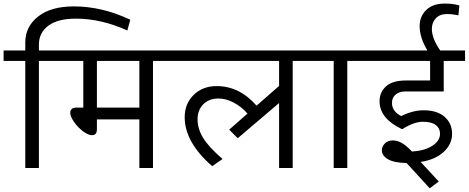

<svg xmlns="http://www.w3.org/2000/svg" viewBox="-35 -924 2578 1056"><path d="M104.1 0V-589H-15.2V-646.6H104.1V-691.1Q104.1 -777.6 174.7 -833.2Q245.2 -888.8 371.6 -888.8Q526.8 -888.8 681.5 -815.5L665.3 -756.3Q521.7 -821.5 382.7 -821.5Q282.6 -821.5 230.8 -782.6Q179 -743.7 179 -679V-646.6H315.5V-589H179V0Z M731.5 -589H498V-332.2H731.5ZM731.5 0V-267.4H498V-213.3Q498 -180.5 471.2 -180.5Q457 -180.5 437.8 -191.1Q418.6 -201.7 398.6 -221.7Q378.7 -241.7 365 -264.7Q351.4 -287.7 351.4 -303.3Q351.4 -332.2 385.2 -332.2H423.2V-589H285.1V-646.6H942.9V-589H806.4V0Z M1500 0V-357.4L1272.5 -163.8L1225.5 -210.8L1326.1 -299.3Q1292.7 -337.7 1250 -360Q1207.3 -382.2 1166.3 -382.2Q1114.3 -382.2 1082.9 -350.4Q1051.6 -318.5 1051.6 -267.4Q1051.6 -216.4 1081.9 -166.1Q1112.2 -115.8 1189.1 -49.5L1132 -10.1Q980.8 -141.6 980.8 -279.6Q980.8 -353.9 1030.3 -402.2Q1079.9 -450.5 1156.2 -450.5Q1282.1 -450.5 1376.1 -342.8L1500 -451.5V-589H912.5V-646.6H1711.3V-589H1574.8V0Z M1800.3 0V-589H1681V-646.6H2011.6V-589H1875.1V0Z M2065.2 -96.6Q2065.2 -119.3 2082.2 -135.5Q2099.1 -151.7 2124.6 -151.7Q2150.2 -151.7 2174.7 -137.8Q2199.2 -123.9 2231 -90.5Q2304.3 -95.6 2344.8 -123.4Q2385.2 -151.2 2385.2 -188.1Q2385.2 -218.4 2362 -236.3Q2338.7 -254.3 2290.4 -254.3Q2242.2 -254.3 2179 -214.4H2174.4Q2052.6 -272.5 2052.6 -367Q2052.6 -417.1 2088.2 -449.2Q2123.9 -481.3 2197.2 -481.3H2330.6V-589H1981.3V-646.6H2315.5Q2273 -717.4 2273 -780.6Q2273 -833.7 2309.2 -869.1Q2345.3 -904.4 2411.5 -904.4Q2456.5 -904.4 2491.4 -894.3L2486.3 -839.7Q2452.5 -846.8 2423.2 -846.8Q2384.2 -846.8 2362.2 -823.6Q2340.2 -800.3 2340.2 -764.9Q2340.2 -712.3 2386.2 -646.6H2522.8V-589H2405.5V-421.1H2196.7Q2159.8 -421.1 2140.3 -403.4Q2120.8 -385.7 2120.8 -358.4Q2120.8 -311.4 2171.4 -285.6Q2236.1 -317.5 2294.7 -317.5Q2369.6 -317.5 2410.5 -281.3Q2451.5 -245.2 2451.5 -188.1Q2451.5 -130.9 2405 -88.2Q2358.4 -45.5 2278.6 -33.4L2378.2 74.3L2328.6 111.7L2201.2 -27.3Q2131.4 -28.8 2098.3 -48.5Q2065.2 -68.3 2065.2 -96.6Z"/></svg>

Font: Khula
Style: Regular
Weight: 400
Designer: Erin McLaughlin, Steve Matteson
Version: Version 1.000;PS 1.0;hotconv 1.0.72;makeotf.lib2.5.5900; ttf